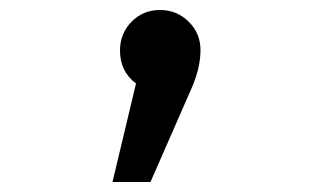

<svg xmlns="http://www.w3.org/2000/svg" viewBox="-20 -185 640 384"><path d="M381 -85Q381 -48 362 -6L281 179H205L252 -18Q220 -42 220 -84Q220 -118 243 -141.5Q266 -165 300 -165Q334 -165 357.5 -141.5Q381 -118 381 -85Z"/></svg>

Font: Fira Mono
Style: Regular
Weight: 400
Designer: Carrois Corporate & Edenspiekermann AG
Foundry: Carrois Corporate GbR & Edenspiekermann AG
Version: Version 3.206;PS 003.206;hotconv 1.0.70;makeotf.lib2.5.58329